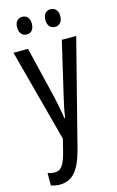

<svg xmlns="http://www.w3.org/2000/svg" viewBox="-142 -774 654 1070"><g transform="rotate(-15 185.0 -239.0)"><path d="M60 -668C60 -633 79 -616 103 -616C127 -616 145 -633 145 -668C145 -701 127 -718 103 -718C79 -718 60 -702 60 -668ZM223 -668C223 -633 241 -616 266 -616C290 -616 309 -633 309 -668C309 -701 290 -718 266 -718C242 -718 223 -702 223 -668ZM4 -537 146 -3 129 65C109 141 92 167 53 167C41 167 27 164 14 160V232C32 237 48 240 64 240C137 240 178 191 208 81L366 -537H283L212 -233C201 -188 193 -148 188 -111H184C178 -153 169 -195 161 -233L88 -537Z"/></g></svg>

Font: Noto Sans Lao Looped ExtraCondensed
Style: Regular
Weight: 400
Width: 2
Designer: Mark Frömberg, Ben Mitchell
Foundry: The Fontpad Ltd
Version: Version 1.003